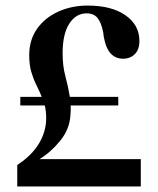

<svg xmlns="http://www.w3.org/2000/svg" viewBox="-20 -670 568 690"><path d="M42 0V-77Q95 -112 120.5 -155Q146 -198 146 -246Q146 -269 141 -291H53V-322H130Q121 -344 110.5 -365Q100 -386 92.5 -411.5Q85 -437 85 -471Q85 -527 113.5 -567Q142 -607 190 -628.5Q238 -650 295 -650Q381 -650 431 -615Q481 -580 481 -523Q481 -492 464.5 -475.5Q448 -459 422 -459Q396 -459 378.5 -477Q361 -495 353 -537L351 -553Q344 -589 330.5 -605.5Q317 -622 291 -622Q253 -622 229 -585Q205 -548 205 -478Q205 -433 215 -396Q225 -359 231 -322H405V-291H234Q235 -273 233 -255Q230 -206 197 -165Q164 -124 122 -98H486V0Z"/></svg>

Font: DM Serif Text
Style: Regular
Weight: 400
Designer: Colophon Foundry, Frank Grießhammer
Foundry: Colophon Foundry
Version: Version 5.200; ttfautohint (v1.8.3)